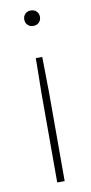

<svg xmlns="http://www.w3.org/2000/svg" viewBox="-80 -541 350 735"><g transform="rotate(-10 95.5 -173.0)"><path d="M95 -446Q82 -446 73.5 -454.5Q65 -463 65 -476Q65 -489 73.5 -497.5Q82 -506 95 -506Q109 -506 117.5 -497.5Q126 -489 126 -476Q126 -463 117.5 -454.5Q109 -446 95 -446ZM81 160V-185L83 -323H108L110 -185V160Z"/></g></svg>

Font: Elaine Sans ExtraLight
Style: Regular
Weight: 275
Designer: Wei Huang
Foundry: Wei Huang
Version: Version 2.001;December 24, 2019;FontCreator 12.0.0.2547 64-b